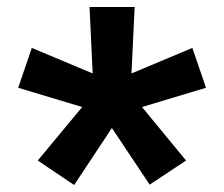

<svg xmlns="http://www.w3.org/2000/svg" viewBox="-20 -767 641 549"><path d="M192 -238 88 -308 215 -461 32 -516 71 -630 245 -557 236 -747H365L356 -557L530 -630L569 -516L386 -461L512 -308L408 -239L300 -401Z"/></svg>

Font: IBM Plex Sans Arabic
Style: Bold
Weight: 700
Designer: Mike Abbink, Paul van der Laan, Pieter van Rosmalen, Wael Morcos, Khajak Apelian
Foundry: Bold Monday
Version: Version 1.2